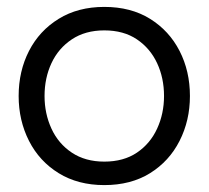

<svg xmlns="http://www.w3.org/2000/svg" viewBox="-20 -528 604 556"><path d="M282 8Q206 8 150 -26.5Q94 -61 64 -120Q34 -179 34 -250Q34 -322 64 -380.5Q94 -439 150 -473.5Q206 -508 282 -508Q359 -508 414.5 -473.5Q470 -439 500 -380.5Q530 -322 530 -250Q530 -179 500 -120Q470 -61 414.5 -26.5Q359 8 282 8ZM282 -60Q338 -60 376.5 -86Q415 -112 435 -155.5Q455 -199 455 -250Q455 -302 435 -345Q415 -388 376.5 -414Q338 -440 282 -440Q227 -440 188 -414Q149 -388 129 -345Q109 -302 109 -250Q109 -199 129 -155.5Q149 -112 188 -86Q227 -60 282 -60Z"/></svg>

Font: Questrial
Style: Regular
Weight: 400
Designer: Joe Prince, Laura Meseguer
Foundry: Joe Prince, Laura Meseguer
Version: Version 2.000; ttfautohint (v1.8.3)